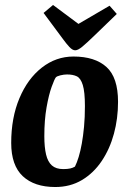

<svg xmlns="http://www.w3.org/2000/svg" viewBox="-20 -740 519 771"><path d="M202 11Q118 11 71.5 -32.5Q25 -76 25 -166Q25 -267 58 -345.5Q91 -424 148 -468.5Q205 -513 275 -513Q361 -513 407.5 -471Q454 -429 454 -331Q454 -264 437.5 -203Q421 -142 388.5 -93.5Q356 -45 309 -17Q262 11 202 11ZM234 -61Q251 -61 262 -63.5Q273 -66 281 -71Q289 -87 296 -110Q303 -133 308.5 -163.5Q314 -194 317.5 -231.5Q321 -269 321 -314Q321 -371 312.5 -398.5Q304 -426 288.5 -433.5Q273 -441 249 -441Q237 -441 222.5 -437.5Q208 -434 204 -429Q199 -423 187.5 -391.5Q176 -360 167 -309Q158 -258 158 -193Q158 -149 165 -119.5Q172 -90 188.5 -75.5Q205 -61 234 -61ZM282 -538Q271 -538 258.5 -551.5Q246 -565 233 -583L155 -688L193 -720L295 -644L420 -717L449 -684L359 -597Q328 -567 310.5 -552.5Q293 -538 282 -538Z"/></svg>

Font: Faustina
Style: Bold Italic
Weight: 700
Italic angle: -8°
Designer: Alfonso Garcia
Foundry: http://www.omnibus-type.com
Version: Version 1.200